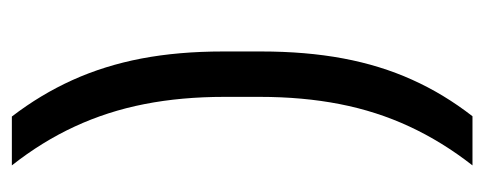

<svg xmlns="http://www.w3.org/2000/svg" viewBox="-272 -444 836 332"><g transform="rotate(-90 146.0 -278.0)"><path d="M144.5 -308Q144.5 -382.5 132 -446.2Q119.5 -510 93.2 -566.8Q67 -623.5 26 -675.5H110.5Q148.5 -626 173.5 -570.8Q198.5 -515.5 210.8 -451.5Q223 -387.5 223 -310V-244.5Q223 -167 211 -102.8Q199 -38.5 174.2 16.5Q149.5 71.5 111 121H26Q67 68.5 93.2 12Q119.5 -44.5 132 -108.5Q144.5 -172.5 144.5 -247Z"/></g></svg>

Font: Anek Gujarati
Style: Regular
Weight: 400
Designer: Mrunmayee Ghaisas (Gujarati), Yesha Goshar (Latin)
Foundry: Ek Type
Version: Version 1.003